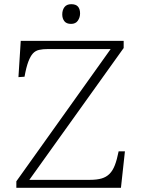

<svg xmlns="http://www.w3.org/2000/svg" viewBox="-20 -896 675 916"><path d="M58 0V-31L508 -662H210Q184 -662 166.5 -658Q149 -654 137 -641Q125 -628 115 -601.5Q105 -575 97 -530L68 -528L79 -701H570V-667L120 -38H409Q442 -38 464.5 -44.5Q487 -51 502.5 -66.5Q518 -82 528 -108Q538 -134 546 -174H576L557 0ZM319 -782Q297 -782 287 -795Q277 -808 277 -827Q277 -848 287.5 -862Q298 -876 320 -876Q342 -876 352 -864.5Q362 -853 362 -832Q362 -813 351.5 -797.5Q341 -782 319 -782Z"/></svg>

Font: Literata ExtraLight
Style: Regular
Weight: 250
Designer: Latin by Veronika Burian and Jose Scaglione. Greek by Irene Vlachou. Cyrillic by Vera Evstafieva.
Foundry: TypeTogether
Version: Version 3.103;gftools[0.9.29]